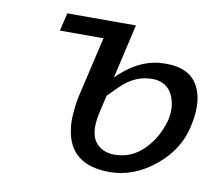

<svg xmlns="http://www.w3.org/2000/svg" viewBox="-61 -542 697 620"><g transform="rotate(10 288.0 -231.5)"><path d="M430 -366Q520 -374 554 -325Q588 -276 570 -190Q555 -107 485 -49Q415 9 335 9Q203 9 188 -107Q184 -134 188 -169Q191 -201 198 -228Q206 -262 220.5 -325Q235 -388 241 -413H98L112 -472H337L296 -294Q359 -358 430 -366ZM283 -232 270 -175Q256 -115 274 -83Q296 -49 341 -49Q396 -49 436.5 -89.5Q477 -130 493 -190Q503 -237 485.5 -272.5Q468 -308 425 -311Q365 -314 315 -264Z"/></g></svg>

Font: Coval
Style: Light Italic
Weight: 300
Foundry: Context Ltd
Version: Version 001.000